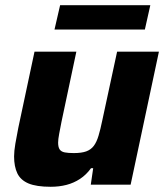

<svg xmlns="http://www.w3.org/2000/svg" viewBox="-20 -708 631 736"><path d="M174.4 8Q119.6 8 89.2 -4.8Q58.8 -17.7 46.4 -43.7Q34 -69.7 34 -108.5Q34 -128.4 38.9 -157.5Q43.8 -186.7 50.2 -218.2L112.3 -510H272.7L215.8 -241.5Q210.8 -216.4 206.8 -194.8Q202.8 -173.3 202.8 -161.5Q202.8 -144 208.7 -135.2Q214.6 -126.5 228.1 -123.8Q241.5 -121.2 263.1 -121.2Q292.4 -121.2 310.5 -127.7Q328.6 -134.3 339.5 -148.8Q350.4 -163.3 357.6 -187.4Q364.9 -211.4 372 -246.1L428.9 -510H589.2L480.7 0H328L337.2 -63.2H328.9Q310.7 -37.9 286.7 -22.2Q262.8 -6.5 234.9 0.7Q206.9 8 174.4 8ZM188.9 -594.7 210.4 -688H556.2L535.3 -594.7Z"/></svg>

Font: Saira Thin
Style: Italic
Weight: 100
Italic angle: -12°
Designer: Hector Gatti with collaboration of the Omnibus-Type team
Foundry: Omnibus-Type
Version: Version 1.101